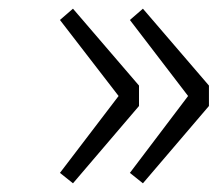

<svg xmlns="http://www.w3.org/2000/svg" viewBox="-20 -500 501 442"><path d="M148 -78 118 -102 253 -279 118 -454 148 -480 300 -303V-256ZM309 -78 279 -102 413 -279 279 -454 309 -480 461 -303V-256Z"/></svg>

Font: NotoSansHansLight
Style: Regular
Weight: 300
Designer: Ryoko NISHIZUKA  (kana & ideographs); Paul D. Hunt (Latin, Greek & Cyrillic); Wenlong ZHANG  (bopomofo); Sandoll Communi
Foundry: Adobe Systems Incorporated
Version: Version 1.00;December 8, 2021;FontCreator 13.0.0.2675 64-bit